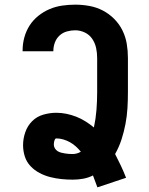

<svg xmlns="http://www.w3.org/2000/svg" viewBox="-20 -763 640 824"><path d="M398 41Q393 28 388.5 15.5Q384 3 379 -10Q359 0 337 4Q315 8 292 8Q268 8 243.5 5.5Q219 3 195.5 -3Q172 -9 150 -20.5Q128 -32 111 -50Q94 -68 86.5 -91.5Q79 -115 79 -140Q79 -168 88.5 -195.5Q98 -223 118 -243Q138 -263 166 -271Q194 -279 222 -279Q244 -279 265.5 -274.5Q287 -270 307.5 -262Q328 -254 347 -242Q366 -230 383 -216Q391 -253 394 -291Q397 -329 397 -368V-514Q397 -536 392.5 -557Q388 -578 376 -596Q364 -614 344 -623.5Q324 -633 303 -633Q285 -633 267 -628Q249 -623 235.5 -610.5Q222 -598 215.5 -580.5Q209 -563 209 -545V-543H77V-547Q77 -575 84.5 -602.5Q92 -630 107 -653.5Q122 -677 144.5 -695Q167 -713 193 -724Q219 -735 247 -739Q275 -743 303 -743Q333 -743 363.5 -737.5Q394 -732 421 -718Q448 -704 470 -682Q492 -660 505.5 -632.5Q519 -605 524 -575Q529 -545 529 -514V-368Q529 -333 527 -299Q525 -265 518.5 -231Q512 -197 501.5 -164.5Q491 -132 474 -102Q487 -77 499 -51.5Q511 -26 521 0ZM292 -102Q301 -102 310 -104.5Q319 -107 327 -112Q317 -124 305.5 -134.5Q294 -145 280.5 -152.5Q267 -160 252 -164.5Q237 -169 222 -169Q218 -169 216 -165.5Q214 -162 213 -158Q212 -154 211.5 -150Q211 -146 211 -142Q211 -134 215.5 -126.5Q220 -119 227 -114.5Q234 -110 242 -108Q250 -106 258.5 -104.5Q267 -103 275.5 -102.5Q284 -102 292 -102Z"/></svg>

Font: Iosevka Extrabold Extended
Style: Regular
Weight: 800
Width: 7
Monospace: yes
Designer: Belleve Invis
Foundry: Belleve Invis
Version: Version 32.5.0; ttfautohint (v1.8.4)